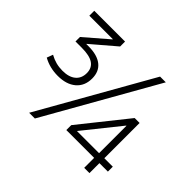

<svg xmlns="http://www.w3.org/2000/svg" viewBox="-159 -958 1186 1186"><g transform="rotate(45 433.5 -365.0)"><path d="M215 0 629 -730H679L265 0ZM696 0V-87H453V-130L699 -438H742V-130H816V-87H742V0ZM505 -129H697V-368H695L505 -131ZM179 -286Q108 -286 51 -318L66 -358Q93 -343 120 -336Q147 -329 177 -329Q233 -329 263.5 -354.5Q294 -380 294 -425Q294 -470 261.5 -492Q229 -514 160 -514H106V-553L259 -685V-687H54V-730H323V-687L165 -552V-550H185Q260 -550 300.5 -518Q341 -486 341 -425Q341 -360 297.5 -323Q254 -286 179 -286Z"/></g></svg>

Font: M PLUS 1 Thin Light
Style: Regular
Weight: 300
Version: Version 1.001